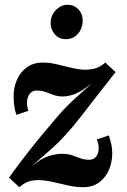

<svg xmlns="http://www.w3.org/2000/svg" viewBox="-20 -773 531 804"><path d="M61 11 18 -29Q41 -62 74.5 -106Q108 -150 145 -195Q182 -240 213 -276Q246 -315 270 -338Q294 -361 315.5 -380Q337 -399 363 -423H362Q322 -390 294 -379.5Q266 -369 243 -369Q222 -369 204.5 -375.5Q187 -382 170 -388Q153 -394 134 -394Q114 -394 103.5 -379Q93 -364 93 -343Q93 -326 99 -309L49 -292Q43 -308 40 -327.5Q37 -347 37 -370Q37 -406 50.5 -438Q64 -470 91.5 -490.5Q119 -511 160 -511Q188 -511 219 -503.5Q250 -496 281.5 -488.5Q313 -481 341 -481Q352 -481 374.5 -485.5Q397 -490 421 -511L464 -471Q439 -439 414 -407.5Q389 -376 364.5 -344Q340 -312 315 -280Q251 -199 201 -154.5Q151 -110 113 -78H114Q155 -111 185.5 -120Q216 -129 239 -129Q264 -129 282.5 -122.5Q301 -116 317.5 -110Q334 -104 353 -104Q372 -104 382 -116.5Q392 -129 393 -147Q394 -157 392 -168Q390 -179 385 -189L436 -206Q441 -190 445.5 -171.5Q450 -153 450 -130Q450 -95 436.5 -62.5Q423 -30 395.5 -9.5Q368 11 327 11Q299 11 265.5 3.5Q232 -4 198.5 -11.5Q165 -19 136 -19Q125 -19 105 -14.5Q85 -10 61 11ZM263 -753Q292 -753 310 -732Q328 -711 326 -681Q325 -652 305.5 -630.5Q286 -609 256 -609Q226 -609 208.5 -630.5Q191 -652 192 -681Q194 -711 215 -732Q236 -753 263 -753Z"/></svg>

Font: Lora
Style: Italic
Weight: 400
Italic angle: -3°
Designer: Olga Karpushina, Alexei Vanyashin (Cyrillic)
Foundry: Cyreal
Version: Version 3.008